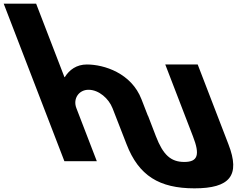

<svg xmlns="http://www.w3.org/2000/svg" viewBox="-277 -880 1377 1048"><path d="M74.5 0H251.5L139.8 -290C120.1 -341 153.2 -390 206.2 -390C263.2 -390 317.1 -341 336.8 -290L338.1 -287.1L413.7 -93C479.9 79 592.5 148 784.5 148C976.5 148 1036.8 79 969.7 -93L802.1 -528H625.1L776.1 -136C815.6 -35 803 4 729 4C655 4 613 -35 574.1 -136L531 -248L530.1 -248.4L495.3 -338C440.2 -481 291.1 -528 197.1 -528C141.1 -528 101.3 -499 76.7 -459H74.7L-79.8 -860H-256.8Z"/></svg>

Font: Hussar
Style: BdOpOblFour
Weight: 700
Foundry: Cannot Into Space Fonts
Version: Version 2.00